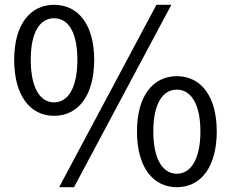

<svg xmlns="http://www.w3.org/2000/svg" viewBox="-20 -766 961 799"><path d="M205 -284C306 -284 372 -369 372 -517C372 -663 306 -746 205 -746C105 -746 39 -663 39 -517C39 -369 105 -284 205 -284ZM205 -340C147 -340 108 -400 108 -517C108 -634 147 -690 205 -690C263 -690 302 -634 302 -517C302 -400 263 -340 205 -340ZM226 13H288L693 -746H631ZM716 13C816 13 882 -71 882 -219C882 -366 816 -449 716 -449C616 -449 550 -366 550 -219C550 -71 616 13 716 13ZM716 -43C658 -43 618 -102 618 -219C618 -336 658 -393 716 -393C773 -393 814 -336 814 -219C814 -102 773 -43 716 -43Z"/></svg>

Font: Source Han Sans JP
Style: Regular
Weight: 400
Designer: Ryoko NISHIZUKA 西塚涼子 (kana, bopomofo & ideographs); Paul D. Hunt (Latin, Greek & Cyrillic); Sandoll Communications 산돌커뮤니
Foundry: Adobe
Version: Version 2.004;hotconv 1.0.118;makeotfexe 2.5.65603